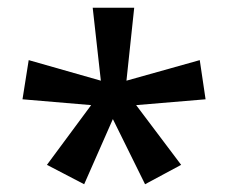

<svg xmlns="http://www.w3.org/2000/svg" viewBox="-20 -780 589 495"><path d="M326 -760 306 -572 495 -625 510 -524 331 -509 447 -355 354 -305 271 -473 197 -305 101 -355 215 -509 38 -524 54 -625 240 -572 219 -760Z"/></svg>

Font: Noto Sans Ethiopic Medium
Style: Regular
Weight: 500
Designer: Monotype Design Team
Foundry: Monotype Imaging Inc.
Version: Version 2.102; ttfautohint (v1.8.4.7-5d5b)